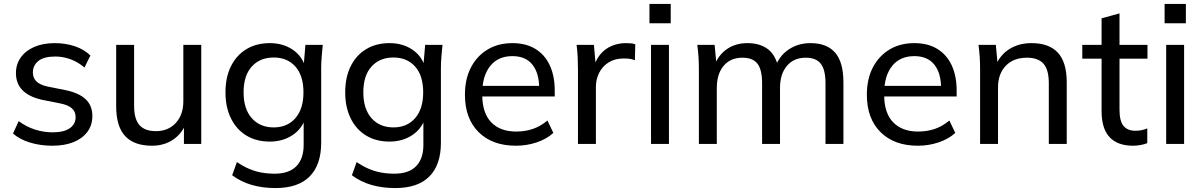

<svg xmlns="http://www.w3.org/2000/svg" viewBox="-20 -731 6109 975"><path d="M246 9Q185 9 132.5 -7Q80 -23 46 -53L75 -116Q112 -88 156.5 -73.5Q201 -59 248 -59Q305 -59 334.5 -80Q364 -101 364 -136Q364 -164 345 -181Q326 -198 285 -206L190 -225Q126 -240 93.5 -273.5Q61 -307 61 -360Q61 -404 85 -438.5Q109 -473 153.5 -492.5Q198 -512 258 -512Q313 -512 360.5 -496Q408 -480 439 -449L409 -388Q378 -415 339.5 -429.5Q301 -444 261 -444Q203 -444 175 -421.5Q147 -399 147 -363Q147 -336 164 -318.5Q181 -301 219 -292L314 -273Q381 -259 415 -227Q449 -195 449 -142Q449 -95 423.5 -61Q398 -27 352.5 -9Q307 9 246 9Z M752 9Q661 9 615.5 -40Q570 -89 570 -191V-503H661V-193Q661 -127 688 -96Q715 -65 772 -65Q834 -65 872.5 -106.5Q911 -148 911 -217V-503H1002V0H914V-111H927Q906 -54 860 -22.5Q814 9 752 9Z M1379 224Q1313 224 1258 208Q1203 192 1159 159L1183 92Q1214 113 1244 126Q1274 139 1306.5 145Q1339 151 1374 151Q1448 151 1485 113Q1522 75 1522 5V-136H1532Q1516 -79 1466.5 -45.5Q1417 -12 1350 -12Q1282 -12 1231.5 -42.5Q1181 -73 1153 -129.5Q1125 -186 1125 -262Q1125 -339 1153 -395Q1181 -451 1231.5 -481.5Q1282 -512 1350 -512Q1417 -512 1466 -479Q1515 -446 1531 -388L1522 -397L1531 -503H1619Q1616 -473 1613.5 -443Q1611 -413 1611 -384V-6Q1611 106 1552.5 165Q1494 224 1379 224ZM1370 -84Q1439 -84 1480 -131Q1521 -178 1521 -262Q1521 -347 1480 -393Q1439 -439 1370 -439Q1300 -439 1258.5 -393Q1217 -347 1217 -262Q1217 -178 1258.5 -131Q1300 -84 1370 -84Z M1987 224Q1921 224 1866 208Q1811 192 1767 159L1791 92Q1822 113 1852 126Q1882 139 1914.5 145Q1947 151 1982 151Q2056 151 2093 113Q2130 75 2130 5V-136H2140Q2124 -79 2074.5 -45.5Q2025 -12 1958 -12Q1890 -12 1839.5 -42.5Q1789 -73 1761 -129.5Q1733 -186 1733 -262Q1733 -339 1761 -395Q1789 -451 1839.5 -481.5Q1890 -512 1958 -512Q2025 -512 2074 -479Q2123 -446 2139 -388L2130 -397L2139 -503H2227Q2224 -473 2221.5 -443Q2219 -413 2219 -384V-6Q2219 106 2160.5 165Q2102 224 1987 224ZM1978 -84Q2047 -84 2088 -131Q2129 -178 2129 -262Q2129 -347 2088 -393Q2047 -439 1978 -439Q1908 -439 1866.5 -393Q1825 -347 1825 -262Q1825 -178 1866.5 -131Q1908 -84 1978 -84Z M2600 9Q2480 9 2410.5 -60Q2341 -129 2341 -250Q2341 -330 2371.5 -388.5Q2402 -447 2456 -479.5Q2510 -512 2582 -512Q2651 -512 2699 -482.5Q2747 -453 2772 -399Q2797 -345 2797 -271V-241H2412V-295H2735L2718 -282Q2718 -360 2683.5 -403Q2649 -446 2582 -446Q2509 -446 2469 -395.5Q2429 -345 2429 -258V-249Q2429 -157 2474.5 -110Q2520 -63 2601 -63Q2646 -63 2685 -76Q2724 -89 2760 -119L2790 -56Q2756 -25 2705.5 -8Q2655 9 2600 9Z M2915 0V-380Q2915 -410 2913.5 -441.5Q2912 -473 2908 -503H2996L3007 -377L2992 -376Q3002 -422 3026.5 -452.5Q3051 -483 3085.5 -497.5Q3120 -512 3157 -512Q3173 -512 3184 -511Q3195 -510 3206 -506L3204 -425Q3189 -431 3176.5 -432.5Q3164 -434 3146 -434Q3102 -434 3070.5 -414Q3039 -394 3022.5 -361Q3006 -328 3006 -290V0Z M3286 0V-503H3377V0ZM3278 -613V-711H3386V-613Z M3529 0V-384Q3529 -413 3527 -443Q3525 -473 3521 -503H3609L3619 -395H3607Q3627 -451 3671 -481.5Q3715 -512 3776 -512Q3838 -512 3878 -482.5Q3918 -453 3932 -390H3917Q3936 -446 3984 -479Q4032 -512 4096 -512Q4179 -512 4221 -463.5Q4263 -415 4263 -313V0H4172V-308Q4172 -377 4148 -407.5Q4124 -438 4072 -438Q4011 -438 3976 -396.5Q3941 -355 3941 -284V0H3850V-308Q3850 -377 3826.5 -407.5Q3803 -438 3750 -438Q3689 -438 3654.5 -396.5Q3620 -355 3620 -284V0Z M4641 9Q4521 9 4451.5 -60Q4382 -129 4382 -250Q4382 -330 4412.5 -388.5Q4443 -447 4497 -479.5Q4551 -512 4623 -512Q4692 -512 4740 -482.5Q4788 -453 4813 -399Q4838 -345 4838 -271V-241H4453V-295H4776L4759 -282Q4759 -360 4724.5 -403Q4690 -446 4623 -446Q4550 -446 4510 -395.5Q4470 -345 4470 -258V-249Q4470 -157 4515.5 -110Q4561 -63 4642 -63Q4687 -63 4726 -76Q4765 -89 4801 -119L4831 -56Q4797 -25 4746.5 -8Q4696 9 4641 9Z M4957 0V-384Q4957 -413 4955 -443Q4953 -473 4949 -503H5037L5047 -395H5035Q5058 -452 5106 -482Q5154 -512 5218 -512Q5307 -512 5352 -463.5Q5397 -415 5397 -313V0H5306V-308Q5306 -377 5279 -407.5Q5252 -438 5195 -438Q5127 -438 5087.5 -397Q5048 -356 5048 -286V0Z M5734 9Q5655 9 5614.5 -34.5Q5574 -78 5574 -166V-433H5476V-503H5574V-638L5665 -663V-503H5807V-433H5665V-174Q5665 -116 5685.5 -91.5Q5706 -67 5745 -67Q5765 -67 5779.5 -70.5Q5794 -74 5806 -79V-4Q5791 2 5771.5 5.5Q5752 9 5734 9Z M5902 0V-503H5993V0ZM5894 -613V-711H6002V-613Z"/></svg>

Font: Mulish ExtraLight Medium
Style: Regular
Weight: 500
Version: Version 3.603